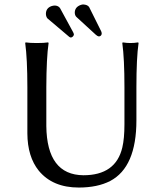

<svg xmlns="http://www.w3.org/2000/svg" viewBox="-20 -840 732 870"><path d="M543.9 -444.8Q543.9 -573.7 534.2 -645L536.1 -647.9Q554.7 -645 570.8 -645Q588.4 -645 606 -647.9L607.9 -645Q598.1 -578.1 598.1 -444.8V-294.9Q598.1 -82.5 479.5 -20Q421.9 9.8 336.9 9.8Q218.8 9.8 155.8 -66.4Q104.5 -129.9 104 -235.8V-444.8Q104 -573.7 94.2 -645L96.2 -647.9Q114.3 -645 147 -645Q179.7 -645 198.2 -647.9L200.2 -645Q190.4 -578.1 189.9 -444.8V-269Q192.4 -47.4 357.9 -45.9Q504.4 -45.9 534.2 -171.4Q543.9 -212.4 543.9 -276.9ZM188 -776.9Q188 -802.7 212.4 -812Q220.7 -814.9 229 -814.9Q244.6 -814 252 -803.2L311.5 -693.8Q314.9 -687 314.9 -683.1Q312.5 -672.9 301.8 -669.9Q296.9 -670.4 293.9 -672.9L194.8 -756.8Q188.5 -764.6 188 -776.9ZM318.8 -782.2Q318.8 -807.6 345.2 -817.4Q352.1 -819.8 356.9 -819.8Q376.5 -818.8 383.8 -808.1L438.5 -698.2Q440.9 -693.4 440.9 -687Q439.5 -676.3 428.2 -674.8Q421.4 -675.8 414.1 -682.6L326.2 -763.2Q319.3 -770 318.8 -782.2Z"/></svg>

Font: Linux Biolinum O
Style: Regular
Weight: 400
Designer: Philipp H. Poll
Foundry: Philipp H. Poll
Version: Version 1.0.4